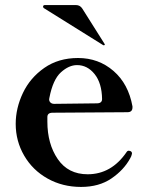

<svg xmlns="http://www.w3.org/2000/svg" viewBox="-20 -725 594 758"><path d="M500 -124Q501 -122 501 -118Q499 -108 494 -100Q469 -54 420 -20.5Q371 13 300 13Q227 13 168 -20Q109 -53 75.5 -110.5Q42 -168 42 -236Q42 -298 70.5 -358Q99 -418 155 -457Q211 -496 288 -496Q369 -496 428 -445Q487 -394 503 -305V-301Q503 -282 483 -282L188 -280Q167 -280 167 -263V-245Q167 -157 208 -97Q249 -37 326 -37Q420 -37 480 -125Q483 -130 489 -130L493 -129Q494 -129 496 -128Q498 -127 500 -124ZM175 -339 174 -333Q174 -325 179.5 -320Q185 -315 194 -315L362 -317Q383 -317 383 -334Q382 -397 353.5 -432.5Q325 -468 284 -468Q252 -468 220.5 -439.5Q189 -411 175 -339ZM387 -547 390 -546Q391 -546 392.5 -547Q394 -548 394 -549L392 -553L305 -691Q296 -705 280 -705H157Q150 -705 150 -698Q150 -696 153 -693Z"/></svg>

Font: Shippori Mincho B1
Style: Bold
Weight: 700
Designer: FONTDASU
Foundry: FONTDASU / Google Inc. / but / Adobe
Version: Version 3.110; ttfautohint (v1.8.3)